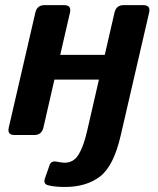

<svg xmlns="http://www.w3.org/2000/svg" viewBox="-20 -533 622 758"><path d="M37.1 0Q7.8 0 14.6 -29.3L119.6 -483.4Q126.5 -512.7 155.3 -512.7H233.4Q262.7 -512.7 256.3 -483.4L217.8 -316.4H393.6L432.1 -483.4Q439 -512.7 467.8 -512.7H545.9Q575.2 -512.7 568.8 -483.4L456.5 2Q428.7 123 374.5 164.1Q320.3 205.1 236.8 205.1Q192.9 205.1 168 197.8Q149.9 192.4 157.7 170.4L175.8 118.7Q181.6 101.6 202.1 105Q226.1 109.4 234.9 109.4Q270.5 109.4 290 77.6Q309.6 45.9 323.2 -12.7L370.6 -218.8H194.8L151.4 -29.3Q144.5 0 115.2 0Z"/></svg>

Font: Istok
Style: Bold Italic
Weight: 700
Italic angle: -13°
Designer: Andrey V. Panov
Foundry: Andrey V. Panov
Version: Version 1.0.3